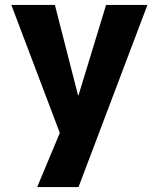

<svg xmlns="http://www.w3.org/2000/svg" viewBox="-20 -540 645 780"><path d="M297 -153H299L411 -520H579L299 220H131L223 0L26 -520H203Z"/></svg>

Font: M PLUS 1p ExtraBold
Style: Regular
Weight: 800
Version: Version 1.062